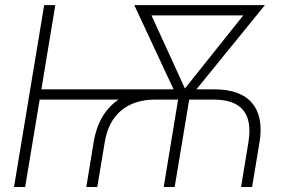

<svg xmlns="http://www.w3.org/2000/svg" viewBox="-20 -748 1135 768"><path d="M325.2 0 354.5 -178.7Q373.5 -294.9 454.1 -349.6H138.7L80.6 0H36.1L156.7 -727.5H201.2L145.5 -390.6H674.3L517.1 -727.5H1039.6L765.6 -390.6H837.9Q941.9 -390.6 988.3 -335.7Q1034.7 -280.8 1018.1 -178.7L988.3 0H944.3L973.6 -178.7Q1002 -349.6 835 -349.6H736.8L678.7 0H634.8L692.4 -349.6H600.1Q517.6 -349.6 465.1 -306.2Q412.6 -262.7 398.9 -178.7L369.1 0ZM719.7 -394 953.1 -686.5H585.9Z"/></svg>

Font: Inter Display ExtraLight
Style: Italic
Weight: 200
Italic angle: -9.39999°
Designer: Rasmus Andersson
Foundry: rsms
Version: Version 4.000;git-a52131595